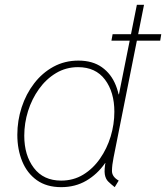

<svg xmlns="http://www.w3.org/2000/svg" viewBox="-20 -772 692 800"><path d="M458 7.8Q441.9 -4.9 430.9 -15.6Q419.9 -26.4 416.7 -45.7Q413.6 -64.9 420.9 -103.5L423.8 -92.8H411.1L430.7 -127L474.6 -348.6L466.8 -378.9H475.6L550.3 -752H580.1L453.1 -115.2Q446.8 -84.5 446.5 -60.1Q446.3 -35.6 474.6 -19.5ZM234.9 7.8Q174.3 7.8 133.5 -21.2Q92.8 -50.3 72.5 -99.9Q52.2 -149.4 52.2 -210.4Q52.2 -269.5 70.3 -325Q88.4 -380.4 122.1 -424.3Q155.8 -468.3 202.6 -493.9Q249.5 -519.5 306.6 -519.5Q365.7 -519.5 404.5 -491.9Q443.4 -464.4 462.6 -416.3Q481.9 -368.2 481.9 -306.6Q481.9 -248.5 465.3 -192.4Q448.7 -136.2 417 -91.1Q385.3 -45.9 339.4 -19Q293.5 7.8 234.9 7.8ZM234.9 -19.5Q286.1 -19.5 326.9 -44.4Q367.7 -69.3 396.7 -111.1Q425.8 -152.8 441.2 -203.6Q456.5 -254.4 456.5 -306.2Q456.5 -388.2 417.5 -440.2Q378.4 -492.2 305.2 -492.2Q254.9 -492.2 213.6 -467.5Q172.4 -442.9 142.6 -401.4Q112.8 -359.9 96.9 -309.3Q81.1 -258.8 81.1 -206.5Q81.1 -125 121.1 -72.3Q161.1 -19.5 234.9 -19.5ZM444.3 -602.5 449.2 -629.4H651.9L647.5 -602.5Z"/></svg>

Font: Reddit Sans ExtraLight
Style: Italic
Weight: 250
Italic angle: -11.25°
Designer: Stephen Hutchings
Version: Version 1.013